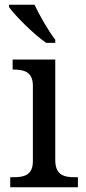

<svg xmlns="http://www.w3.org/2000/svg" viewBox="-20 -786 360 806"><path d="M174 -606H212V-619C183 -657 146 -721 125 -766H18V-756C43 -721 121 -642 174 -606ZM23 0H307V-42H294C249 -42 212 -51 212 -114V-536H33V-494H36C80 -494 118 -485 118 -426V-109C118 -50 80 -42 36 -42H23Z"/></svg>

Font: Noto Serif
Style: Regular
Weight: 400
Designer: Monotype Design Team
Foundry: Monotype Imaging Inc.
Version: Version 2.015